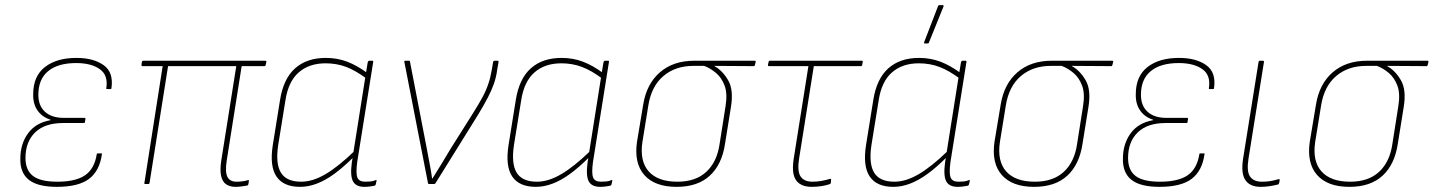

<svg xmlns="http://www.w3.org/2000/svg" viewBox="-20 -715 5570 746"><path d="M201 11Q127 11 92.5 -16Q58 -43 59 -98Q59 -156 89 -197Q119 -238 176 -248V-250Q144 -260 126 -285.5Q108 -311 109 -349Q109 -419 154.5 -454.5Q200 -490 277 -490Q343 -490 382.5 -462Q422 -434 413 -372Q413 -369 409 -369H395Q392 -369 393 -372Q401 -423 367.5 -446.5Q334 -470 276 -470Q205 -470 167 -438.5Q129 -407 129 -347Q129 -304 155 -280.5Q181 -257 228 -257H309Q312 -257 312 -253L310 -241Q310 -237 306 -237H225Q154 -237 116.5 -200.5Q79 -164 79 -101Q79 -54 108 -31.5Q137 -9 203 -9Q274 -9 310.5 -34Q347 -59 356 -116Q356 -119 360 -119H374Q378 -119 376 -116Q367 -51 326 -20Q285 11 201 11Z M895 11Q873 11 858.5 1Q844 -9 839 -32Q834 -55 840 -93L898 -458H633L561 -4Q560 0 556 0H544Q540 0 541 -4L612 -458H533Q529 -458 530 -464L531 -473Q532 -479 537 -479H1010Q1016 -479 1015 -474L1012 -462Q1011 -458 1008 -458H919L861 -92Q854 -47 863.5 -28Q873 -9 899 -9Q911 -9 922 -10.5Q933 -12 943 -15Q945 -16 946 -15.5Q947 -15 947 -12L945 1Q944 5 940 6Q932 7 920.5 9Q909 11 895 11Z M1146 11Q1081 11 1054 -29.5Q1027 -70 1040 -152L1068 -326Q1081 -409 1126.5 -449.5Q1172 -490 1246 -490Q1290 -490 1328.5 -475.5Q1367 -461 1409 -430L1405 -409Q1362 -441 1325 -455Q1288 -469 1245 -469Q1181 -469 1140.5 -433.5Q1100 -398 1089 -325L1061 -152Q1050 -79 1071.5 -44Q1093 -9 1150 -9Q1195 -9 1245 -38.5Q1295 -68 1357 -128L1353 -104Q1314 -65 1279 -39.5Q1244 -14 1211 -1.5Q1178 11 1146 11ZM1396 11Q1363 11 1351.5 -10.5Q1340 -32 1347 -84L1351 -108L1352 -116L1400 -419L1401 -426L1409 -474Q1411 -479 1415 -479H1427Q1431 -479 1430 -474L1368 -86Q1362 -42 1368.5 -25.5Q1375 -9 1399 -9Q1411 -9 1420.5 -10Q1430 -11 1439 -15Q1444 -17 1443 -12L1440 1Q1439 6 1433 7Q1427 8 1417.5 9.5Q1408 11 1396 11Z M1647 0Q1644 0 1643 -3L1551 -475Q1550 -479 1556 -479H1569Q1573 -479 1573 -475L1639 -134Q1644 -106 1649.5 -78Q1655 -50 1659 -21H1660Q1679 -51 1696.5 -80Q1714 -109 1732 -139L1819 -277Q1841 -312 1855 -338Q1869 -364 1877.5 -389.5Q1886 -415 1891 -445L1896 -474Q1897 -479 1902 -479H1913Q1918 -479 1917 -474L1912 -445Q1908 -415 1899 -389.5Q1890 -364 1875.5 -336Q1861 -308 1838 -270L1672 -3Q1670 0 1666 0Z M2062 11Q1997 11 1970 -29.5Q1943 -70 1956 -152L1984 -326Q1997 -409 2042.5 -449.5Q2088 -490 2162 -490Q2206 -490 2244.5 -475.5Q2283 -461 2325 -430L2321 -409Q2278 -441 2241 -455Q2204 -469 2161 -469Q2097 -469 2056.5 -433.5Q2016 -398 2005 -325L1977 -152Q1966 -79 1987.5 -44Q2009 -9 2066 -9Q2111 -9 2161 -38.5Q2211 -68 2273 -128L2269 -104Q2230 -65 2195 -39.5Q2160 -14 2127 -1.5Q2094 11 2062 11ZM2312 11Q2279 11 2267.5 -10.5Q2256 -32 2263 -84L2267 -108L2268 -116L2316 -419L2317 -426L2325 -474Q2327 -479 2331 -479H2343Q2347 -479 2346 -474L2284 -86Q2278 -42 2284.5 -25.5Q2291 -9 2315 -9Q2327 -9 2336.5 -10Q2346 -11 2355 -15Q2360 -17 2359 -12L2356 1Q2355 6 2349 7Q2343 8 2333.5 9.5Q2324 11 2312 11Z M2609 11Q2524 11 2483.5 -35Q2443 -81 2455 -164L2479 -308Q2492 -389 2544 -434Q2596 -479 2677 -479H2912Q2917 -479 2916 -474L2913 -462Q2912 -458 2909 -458L2756 -459V-458Q2787 -441 2809 -403.5Q2831 -366 2820 -299L2797 -156Q2785 -76 2738 -32.5Q2691 11 2609 11ZM2612 -9Q2683 -9 2724.5 -47.5Q2766 -86 2776 -156L2799 -302Q2807 -351 2795.5 -382Q2784 -413 2762 -431.5Q2740 -450 2716 -459H2674Q2604 -459 2557.5 -419.5Q2511 -380 2499 -305L2476 -163Q2465 -89 2500.5 -49Q2536 -9 2612 -9Z M3133 11Q3105 11 3087 -1Q3069 -13 3063.5 -37Q3058 -61 3064 -99L3121 -458H2968Q2963 -458 2964 -464L2966 -473Q2967 -479 2971 -479H3329Q3333 -479 3332 -474L3330 -463Q3329 -458 3324 -458H3142L3085 -100Q3077 -50 3090.5 -29.5Q3104 -9 3137 -9Q3154 -9 3171 -12Q3188 -15 3205 -20Q3210 -22 3209 -15L3208 -4Q3207 -1 3205.5 -0.5Q3204 0 3202 1Q3191 5 3172.5 8Q3154 11 3133 11Z M3451 11Q3386 11 3359 -29.5Q3332 -70 3345 -152L3373 -326Q3386 -409 3431.5 -449.5Q3477 -490 3551 -490Q3595 -490 3633.5 -475.5Q3672 -461 3714 -430L3710 -409Q3667 -441 3630 -455Q3593 -469 3550 -469Q3486 -469 3445.5 -433.5Q3405 -398 3394 -325L3366 -152Q3355 -79 3376.5 -44Q3398 -9 3455 -9Q3500 -9 3550 -38.5Q3600 -68 3662 -128L3658 -104Q3619 -65 3584 -39.5Q3549 -14 3516 -1.5Q3483 11 3451 11ZM3701 11Q3668 11 3656.5 -10.5Q3645 -32 3652 -84L3656 -108L3657 -116L3705 -419L3706 -426L3714 -474Q3716 -479 3720 -479H3732Q3736 -479 3735 -474L3673 -86Q3667 -42 3673.5 -25.5Q3680 -9 3704 -9Q3716 -9 3725.5 -10Q3735 -11 3744 -15Q3749 -17 3748 -12L3745 1Q3744 6 3738 7Q3732 8 3722.5 9.5Q3713 11 3701 11ZM3573 -546Q3571 -546 3570.5 -547.5Q3570 -549 3571 -552L3625 -692Q3626 -694 3627.5 -694.5Q3629 -695 3631 -695H3643Q3645 -695 3646 -693.5Q3647 -692 3646 -690L3589 -549Q3588 -546 3582 -546Z M3998 11Q3913 11 3872.5 -35Q3832 -81 3844 -164L3868 -308Q3881 -389 3933 -434Q3985 -479 4066 -479H4301Q4306 -479 4305 -474L4302 -462Q4301 -458 4298 -458L4145 -459V-458Q4176 -441 4198 -403.5Q4220 -366 4209 -299L4186 -156Q4174 -76 4127 -32.5Q4080 11 3998 11ZM4001 -9Q4072 -9 4113.5 -47.5Q4155 -86 4165 -156L4188 -302Q4196 -351 4184.5 -382Q4173 -413 4151 -431.5Q4129 -450 4105 -459H4063Q3993 -459 3946.5 -419.5Q3900 -380 3888 -305L3865 -163Q3854 -89 3889.5 -49Q3925 -9 4001 -9Z M4485 11Q4411 11 4376.5 -16Q4342 -43 4343 -98Q4343 -156 4373 -197Q4403 -238 4460 -248V-250Q4428 -260 4410 -285.5Q4392 -311 4393 -349Q4393 -419 4438.5 -454.5Q4484 -490 4561 -490Q4627 -490 4666.5 -462Q4706 -434 4697 -372Q4697 -369 4693 -369H4679Q4676 -369 4677 -372Q4685 -423 4651.5 -446.5Q4618 -470 4560 -470Q4489 -470 4451 -438.5Q4413 -407 4413 -347Q4413 -304 4439 -280.5Q4465 -257 4512 -257H4593Q4596 -257 4596 -253L4594 -241Q4594 -237 4590 -237H4509Q4438 -237 4400.5 -200.5Q4363 -164 4363 -101Q4363 -54 4392 -31.5Q4421 -9 4487 -9Q4558 -9 4594.5 -34Q4631 -59 4640 -116Q4640 -119 4644 -119H4658Q4662 -119 4660 -116Q4651 -51 4610 -20Q4569 11 4485 11Z M4878 11Q4837 11 4819 -15Q4801 -41 4810 -99L4870 -474Q4871 -479 4875 -479H4886Q4892 -479 4891 -474L4831 -99Q4823 -49 4837 -29Q4851 -9 4883 -9Q4898 -9 4913 -11Q4928 -13 4948 -19Q4953 -20 4952 -14L4950 -4Q4949 1 4945 2Q4929 6 4912 8.5Q4895 11 4878 11Z M5223 11Q5138 11 5097.5 -35Q5057 -81 5069 -164L5093 -308Q5106 -389 5158 -434Q5210 -479 5291 -479H5526Q5531 -479 5530 -474L5527 -462Q5526 -458 5523 -458L5370 -459V-458Q5401 -441 5423 -403.5Q5445 -366 5434 -299L5411 -156Q5399 -76 5352 -32.5Q5305 11 5223 11ZM5226 -9Q5297 -9 5338.5 -47.5Q5380 -86 5390 -156L5413 -302Q5421 -351 5409.5 -382Q5398 -413 5376 -431.5Q5354 -450 5330 -459H5288Q5218 -459 5171.5 -419.5Q5125 -380 5113 -305L5090 -163Q5079 -89 5114.5 -49Q5150 -9 5226 -9Z"/></svg>

Font: Sofia Sans Semi Condensed Thin
Style: Italic
Weight: 250
Italic angle: -9°
Version: Version 4.100